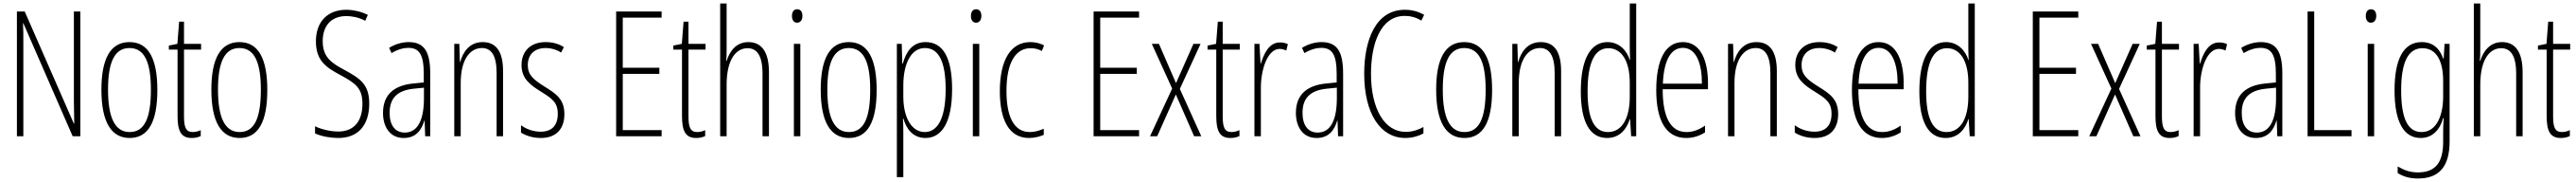

<svg xmlns="http://www.w3.org/2000/svg" viewBox="-20 -780 14784 1042"><path d="M441 0V-714H404V-202C404 -172 405 -120 406 -72H404L122 -714H77V0H114V-526C114 -579 114 -615 112 -647H114L397 0Z M883 -265C883 -437 836 -539 723 -539C614 -539 562 -444 562 -267C562 -84 617 10 724 10C831 10 883 -82 883 -265ZM600 -267C600 -421 636 -505 723 -505C813 -505 846 -416 846 -266C846 -101 808 -24 724 -24C639 -24 600 -108 600 -267Z M1086 -24C1046 -24 1036 -53 1036 -115V-496H1134V-529H1036V-656H1008L998 -529L949 -519V-496H999V-116C999 -33 1017 10 1080 10C1101 10 1117 6 1132 -1V-35C1121 -29 1103 -24 1086 -24Z M1514 -265C1514 -437 1467 -539 1354 -539C1245 -539 1193 -444 1193 -267C1193 -84 1248 10 1355 10C1462 10 1514 -82 1514 -265ZM1231 -267C1231 -421 1267 -505 1354 -505C1444 -505 1477 -416 1477 -266C1477 -101 1439 -24 1355 -24C1270 -24 1231 -108 1231 -267Z M2099 -187C2099 -297 2047 -331 1956 -380C1884 -419 1832 -451 1832 -544C1832 -632 1880 -688 1968 -688C1996 -688 2037 -682 2076 -661L2091 -695C2061 -710 2014 -724 1967 -724C1864 -724 1793 -660 1793 -543C1793 -429 1856 -392 1934 -350C2021 -303 2060 -275 2060 -186C2060 -90 2015 -27 1921 -27C1878 -27 1825 -39 1788 -57V-16C1828 2 1880 10 1922 10C2034 10 2099 -62 2099 -187Z M2325 -539C2288 -539 2247 -527 2213 -506L2227 -476C2264 -498 2297 -506 2323 -506C2386 -506 2412 -468 2412 -356V-308L2351 -302C2241 -291 2178 -238 2178 -133C2178 -59 2214 10 2297 10C2369 10 2400 -38 2415 -89H2417L2420 0H2449V-359C2449 -487 2413 -539 2325 -539ZM2353 -272 2413 -278V-218C2413 -100 2381 -21 2303 -21C2249 -21 2216 -61 2216 -134C2216 -218 2260 -262 2353 -272Z M2750 -539C2675 -539 2637 -483 2621 -425H2619L2616 -529H2587V0H2624V-305C2624 -439 2677 -505 2746 -505C2799 -505 2830 -463 2830 -362V0H2867V-373C2867 -488 2825 -539 2750 -539Z M3219 -127C3219 -213 3170 -244 3104 -285C3040 -325 3009 -352 3009 -407C3009 -470 3050 -505 3111 -505C3143 -505 3177 -495 3200 -479L3216 -510C3188 -529 3151 -539 3112 -539C3019 -539 2973 -481 2973 -408C2973 -329 3023 -293 3090 -252C3149 -215 3181 -193 3181 -128C3181 -63 3148 -26 3083 -26C3041 -26 2999 -41 2970 -63V-21C2995 -5 3034 10 3084 10C3173 10 3219 -43 3219 -127Z M3777 0V-35H3554V-357H3764V-392H3554V-679H3777V-714H3516V0Z M3981 -24C3941 -24 3931 -53 3931 -115V-496H4029V-529H3931V-656H3903L3893 -529L3844 -519V-496H3894V-116C3894 -33 3912 10 3975 10C3996 10 4012 6 4027 -1V-35C4016 -29 3998 -24 3981 -24Z M4150 -503V-760H4113V0H4150V-294C4150 -440 4204 -504 4270 -504C4322 -504 4356 -465 4356 -358V0H4393V-366C4393 -481 4352 -539 4275 -539C4203 -539 4167 -484 4150 -432H4147C4150 -455 4150 -472 4150 -503Z M4555 -727C4533 -727 4525 -709 4525 -688C4525 -667 4535 -650 4554 -650C4573 -650 4585 -665 4585 -689C4585 -709 4577 -727 4555 -727ZM4573 -529H4536V0H4573Z M5011 -265C5011 -437 4964 -539 4851 -539C4742 -539 4690 -444 4690 -267C4690 -84 4745 10 4852 10C4959 10 5011 -82 5011 -265ZM4728 -267C4728 -421 4764 -505 4851 -505C4941 -505 4974 -416 4974 -266C4974 -101 4936 -24 4852 -24C4767 -24 4728 -108 4728 -267Z M5292 -539C5215 -539 5180 -482 5161 -416H5158L5155 -529H5127V234H5164V-29C5164 -59 5163 -85 5162 -100H5165C5180 -46 5217 10 5291 10C5384 10 5444 -78 5444 -270C5444 -451 5391 -539 5292 -539ZM5288 -505C5370 -505 5407 -421 5407 -270C5407 -89 5354 -24 5287 -24C5214 -24 5164 -103 5164 -228V-291C5164 -416 5209 -505 5288 -505Z M5582 -727C5560 -727 5552 -709 5552 -688C5552 -667 5562 -650 5581 -650C5600 -650 5612 -665 5612 -689C5612 -709 5604 -727 5582 -727ZM5600 -529H5563V0H5600Z M5886 10C5913 10 5946 3 5970 -8V-43C5943 -31 5916 -24 5890 -24C5796 -24 5756 -117 5756 -259C5756 -422 5808 -504 5895 -504C5918 -504 5939 -499 5959 -488L5972 -520C5949 -532 5923 -539 5893 -539C5783 -539 5718 -440 5718 -258C5718 -91 5772 10 5886 10Z M6517 0V-35H6294V-357H6504V-392H6294V-679H6517V-714H6256V0Z M6707 -273 6580 0H6621L6728 -239L6833 0H6874L6751 -271L6870 -529H6829L6729 -304L6631 -529H6590Z M7047 -24C7007 -24 6997 -53 6997 -115V-496H7095V-529H6997V-656H6969L6959 -529L6910 -519V-496H6960V-116C6960 -33 6978 10 7041 10C7062 10 7078 6 7093 -1V-35C7082 -29 7064 -24 7047 -24Z M7325 -537C7262 -537 7233 -471 7216 -416H7214L7208 -529H7179V0H7216V-278C7216 -381 7254 -500 7324 -500C7338 -500 7353 -495 7362 -491L7371 -527C7356 -535 7339 -537 7325 -537Z M7564 -539C7527 -539 7486 -527 7452 -506L7466 -476C7503 -498 7536 -506 7562 -506C7625 -506 7651 -468 7651 -356V-308L7590 -302C7480 -291 7417 -238 7417 -133C7417 -59 7453 10 7536 10C7608 10 7639 -38 7654 -89H7656L7659 0H7688V-359C7688 -487 7652 -539 7564 -539ZM7592 -272 7652 -278V-218C7652 -100 7620 -21 7542 -21C7488 -21 7455 -61 7455 -134C7455 -218 7499 -262 7592 -272Z M8042 -689C8071 -689 8105 -682 8137 -662L8153 -695C8118 -715 8082 -724 8042 -724C7875 -724 7809 -551 7809 -358C7809 -130 7902 10 8045 10C8084 10 8122 -1 8149 -16V-53C8126 -40 8091 -25 8047 -25C7925 -25 7848 -158 7848 -357C7848 -526 7901 -689 8042 -689Z M8543 -265C8543 -437 8496 -539 8383 -539C8274 -539 8222 -444 8222 -267C8222 -84 8277 10 8384 10C8491 10 8543 -82 8543 -265ZM8260 -267C8260 -421 8296 -505 8383 -505C8473 -505 8506 -416 8506 -266C8506 -101 8468 -24 8384 -24C8299 -24 8260 -108 8260 -267Z M8822 -539C8747 -539 8709 -483 8693 -425H8691L8688 -529H8659V0H8696V-305C8696 -439 8749 -505 8818 -505C8871 -505 8902 -463 8902 -362V0H8939V-373C8939 -488 8897 -539 8822 -539Z M9203 10C9278 10 9317 -45 9333 -98H9335L9341 0H9370V-760H9333V-506C9333 -484 9334 -463 9335 -437H9333C9318 -487 9275 -539 9205 -539C9108 -539 9052 -441 9052 -258C9052 -83 9103 10 9203 10ZM9208 -24C9125 -24 9091 -109 9091 -258C9091 -420 9131 -504 9210 -504C9288 -504 9333 -428 9333 -307V-226C9333 -102 9288 -24 9208 -24Z M9638 -539C9535 -539 9485 -433 9485 -264C9485 -97 9537 10 9657 10C9699 10 9735 -3 9765 -22V-61C9729 -36 9695 -24 9659 -24C9567 -24 9522 -109 9522 -269H9782V-303C9782 -425 9744 -539 9638 -539ZM9638 -506C9716 -506 9748 -412 9747 -301H9523C9529 -439 9571 -506 9638 -506Z M10060 -539C9985 -539 9947 -483 9931 -425H9929L9926 -529H9897V0H9934V-305C9934 -439 9987 -505 10056 -505C10109 -505 10140 -463 10140 -362V0H10177V-373C10177 -488 10135 -539 10060 -539Z M10529 -127C10529 -213 10480 -244 10414 -285C10350 -325 10319 -352 10319 -407C10319 -470 10360 -505 10421 -505C10453 -505 10487 -495 10510 -479L10526 -510C10498 -529 10461 -539 10422 -539C10329 -539 10283 -481 10283 -408C10283 -329 10333 -293 10400 -252C10459 -215 10491 -193 10491 -128C10491 -63 10458 -26 10393 -26C10351 -26 10309 -41 10280 -63V-21C10305 -5 10344 10 10394 10C10483 10 10529 -43 10529 -127Z M10761 -539C10658 -539 10608 -433 10608 -264C10608 -97 10660 10 10780 10C10822 10 10858 -3 10888 -22V-61C10852 -36 10818 -24 10782 -24C10690 -24 10645 -109 10645 -269H10905V-303C10905 -425 10867 -539 10761 -539ZM10761 -506C10839 -506 10871 -412 10870 -301H10646C10652 -439 10694 -506 10761 -506Z M11146 10C11221 10 11260 -45 11276 -98H11278L11284 0H11313V-760H11276V-506C11276 -484 11277 -463 11278 -437H11276C11261 -487 11218 -539 11148 -539C11051 -539 10995 -441 10995 -258C10995 -83 11046 10 11146 10ZM11151 -24C11068 -24 11034 -109 11034 -258C11034 -420 11074 -504 11153 -504C11231 -504 11276 -428 11276 -307V-226C11276 -102 11231 -24 11151 -24Z M11907 0V-35H11684V-357H11894V-392H11684V-679H11907V-714H11646V0Z M12097 -273 11970 0H12011L12118 -239L12223 0H12264L12141 -271L12260 -529H12219L12119 -304L12021 -529H11980Z M12437 -24C12397 -24 12387 -53 12387 -115V-496H12485V-529H12387V-656H12359L12349 -529L12300 -519V-496H12350V-116C12350 -33 12368 10 12431 10C12452 10 12468 6 12483 -1V-35C12472 -29 12454 -24 12437 -24Z M12715 -537C12652 -537 12623 -471 12606 -416H12604L12598 -529H12569V0H12606V-278C12606 -381 12644 -500 12714 -500C12728 -500 12743 -495 12752 -491L12761 -527C12746 -535 12729 -537 12715 -537Z M12954 -539C12917 -539 12876 -527 12842 -506L12856 -476C12893 -498 12926 -506 12952 -506C13015 -506 13041 -468 13041 -356V-308L12980 -302C12870 -291 12807 -238 12807 -133C12807 -59 12843 10 12926 10C12998 10 13029 -38 13044 -89H13046L13049 0H13078V-359C13078 -487 13042 -539 12954 -539ZM12982 -272 13042 -278V-218C13042 -100 13010 -21 12932 -21C12878 -21 12845 -61 12845 -134C12845 -218 12889 -262 12982 -272Z M13223 0H13475V-35H13261V-714H13223Z M13587 -727C13565 -727 13557 -709 13557 -688C13557 -667 13567 -650 13586 -650C13605 -650 13617 -665 13617 -689C13617 -709 13609 -727 13587 -727ZM13605 -529H13568V0H13605Z M13878 -539C13771 -539 13722 -437 13722 -263C13722 -78 13777 10 13872 10C13940 10 13983 -38 14001 -104H14004C14001 -65 14001 -37 14001 -8V33C14001 156 13952 207 13856 207C13812 207 13778 195 13740 173V211C13774 232 13812 242 13856 242C13982 242 14038 169 14038 29V-529H14009L14004 -445H14001C13983 -496 13948 -539 13878 -539ZM13882 -504C13967 -504 14001 -423 14001 -317V-226C14001 -125 13966 -24 13877 -24C13799 -24 13760 -99 13760 -263C13760 -409 13793 -504 13882 -504Z M14214 -503V-760H14177V0H14214V-294C14214 -440 14268 -504 14334 -504C14386 -504 14420 -465 14420 -358V0H14457V-366C14457 -481 14416 -539 14339 -539C14267 -539 14231 -484 14214 -432H14211C14214 -455 14214 -472 14214 -503Z M14682 -24C14642 -24 14632 -53 14632 -115V-496H14730V-529H14632V-656H14604L14594 -529L14545 -519V-496H14595V-116C14595 -33 14613 10 14676 10C14697 10 14713 6 14728 -1V-35C14717 -29 14699 -24 14682 -24Z"/></svg>

Font: Noto Sans Ethiopic ExtraCondensed ExtraLight
Style: Regular
Weight: 200
Width: 2
Designer: Monotype Design Team
Foundry: Monotype Imaging Inc.
Version: Version 2.102